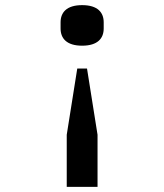

<svg xmlns="http://www.w3.org/2000/svg" viewBox="-20 -546 640 748"><path d="M360 182V-21L319 -279H281L240 -21V182ZM300 -368C361 -368 384 -397 384 -435V-459C384 -497 361 -526 300 -526C239 -526 216 -497 216 -459V-435C216 -397 239 -368 300 -368Z"/></svg>

Font: IBM Plex Mono Medm
Style: Regular
Weight: 500
Monospace: yes
Designer: Mike Abbink, Paul van der Laan, Pieter van Rosmalen
Foundry: Bold Monday
Version: Version 2.004